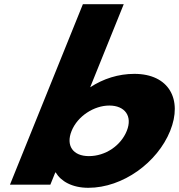

<svg xmlns="http://www.w3.org/2000/svg" viewBox="-20 -880 853 915"><path d="M790.9 -256C851.5 -406 785.3 -528 620.3 -528C544.4 -528 472.4 -505 409.7 -464L569.7 -860H375L27.5 0H220L243.4 -58H245.6C270.5 -16 323.9 15 400.9 15C565.9 15 730.3 -106 790.9 -256ZM584.1 -256C555.8 -186 482.8 -136 403.6 -136C327.7 -136 292.9 -186 321.2 -256C349.9 -327 428.4 -377 501 -377C574.7 -377 612.8 -327 584.1 -256Z"/></svg>

Font: Hussar
Style: BdWideOblFour
Weight: 700
Foundry: Cannot Into Space Fonts
Version: Version 2.00